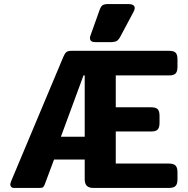

<svg xmlns="http://www.w3.org/2000/svg" viewBox="-20 -932 934 952"><path d="M426 -743Q426 -750 429 -757L474 -883Q480 -900 488.5 -906Q497 -912 519 -912H616Q631 -912 639.5 -907Q648 -902 648 -892Q648 -884 642 -873L577 -751Q568 -734 558 -728.5Q548 -723 524 -723H454Q426 -723 426 -743ZM31 -18Q31 -21 35 -33L294 -650Q301 -667 309 -673.5Q317 -680 334 -680H818Q842 -680 851 -670.5Q860 -661 860 -638V-601Q860 -578 851 -568Q842 -558 818 -558H554V-400H729Q753 -400 762 -390.5Q771 -381 771 -358V-323Q771 -300 762 -290Q753 -280 729 -280H554V-121H817Q841 -121 850.5 -111Q860 -101 860 -78V-42Q860 -20 850.5 -10Q841 0 817 0H445Q421 0 410.5 -10.5Q400 -21 400 -43V-141H248L202 -18Q198 -7 193 -3.5Q188 0 174 0H50Q41 0 36 -5Q31 -10 31 -18ZM400 -254V-558H394L282 -254Z"/></svg>

Font: Mitr Medium
Style: Regular
Weight: 500
Designer: Thanarat Vachiruckul
Foundry: Cadson Demak
Version: Version 1.002